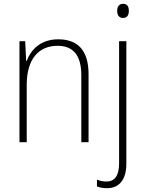

<svg xmlns="http://www.w3.org/2000/svg" viewBox="-20 -745 767 1006"><path d="M594 -688C594 -667 603 -651 624 -651C647 -651 655 -666 655 -688C655 -709 648 -725 625 -725C603 -725 594 -709 594 -688ZM285 -539C193 -539 142 -485 120 -426H117L112 -529H82V0H120V-300C120 -438 184 -505 282 -505C361 -505 406 -458 406 -351V0H444V-356C444 -482 387 -539 285 -539ZM541 241C600 241 642 202 642 113V-529H604V110C604 173 583 206 538 206C521 206 503 203 488 196V232C501 237 518 241 541 241Z"/></svg>

Font: Noto Sans SemiCondensed ExtraLight
Style: Regular
Weight: 200
Width: 4
Designer: Monotype Design Team
Foundry: Monotype Imaging Inc.
Version: Version 2.013